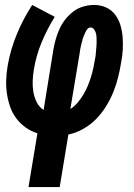

<svg xmlns="http://www.w3.org/2000/svg" viewBox="-20 -540 540 775"><path d="M95 215 131 -2Q105 -10 83.5 -25.5Q62 -41 46 -62Q30 -83 21 -109Q12 -135 8 -162Q4 -189 5 -217.5Q6 -246 11 -275Q22 -339 47.5 -401Q73 -463 110 -520L201 -472Q170 -422 148 -369Q126 -316 117 -261Q113 -238 112 -215Q111 -192 114.5 -170Q118 -148 128 -128Q138 -108 156 -96L196 -343Q200 -364 206 -385Q212 -406 221.5 -426Q231 -446 245.5 -464Q260 -482 278 -495Q296 -508 317.5 -514Q339 -520 360 -520Q386 -520 408 -510Q430 -500 444.5 -481Q459 -462 466 -438.5Q473 -415 475 -390Q477 -365 475.5 -339Q474 -313 469 -288Q464 -257 456.5 -227Q449 -197 437 -167.5Q425 -138 407.5 -110Q390 -82 367.5 -59Q345 -36 315.5 -19.5Q286 -3 256 3L221 215ZM264 -100Q281 -111 294 -126.5Q307 -142 317 -159Q327 -176 334.5 -194Q342 -212 347.5 -230Q353 -248 357 -266.5Q361 -285 364 -304Q366 -313 366.5 -321.5Q367 -330 368 -339Q369 -348 369.5 -356.5Q370 -365 370 -374Q370 -383 369.5 -391.5Q369 -400 366.5 -408Q364 -416 359 -422.5Q354 -429 345 -429Q338 -429 333 -423Q328 -417 325 -410.5Q322 -404 319 -397Q316 -390 314 -383.5Q312 -377 310.5 -370Q309 -363 307 -356Q305 -349 304 -342Q303 -335 302 -328Z"/></svg>

Font: Iosevka SS18 Extrabold
Style: Italic
Weight: 800
Italic angle: -9°
Monospace: yes
Designer: Belleve Invis
Foundry: Belleve Invis
Version: Version 25.1.1; ttfautohint (v1.8.4)